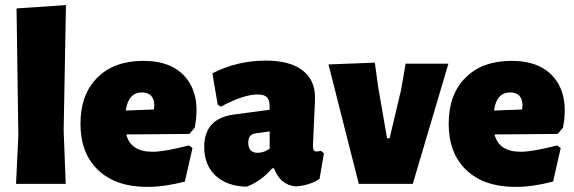

<svg xmlns="http://www.w3.org/2000/svg" viewBox="-20 -722 2253 754"><path d="M239 -702 230 -210 238 0H43L52 -190L45 -689Z M559 12Q435 12 365.5 -54Q296 -120 296 -236Q296 -351 362 -417Q428 -483 543 -483Q659 -483 713.5 -412.5Q768 -342 745 -221L724 -196L476 -194Q493 -126 579 -126Q626 -126 722 -151L736 -141L706 -9Q626 12 559 12ZM537 -359Q484 -359 474 -288L584 -292L586 -306Q586 -359 537 -359Z M1025 -484Q1117 -484 1167 -446.5Q1217 -409 1217 -339Q1217 -322 1213 -241Q1209 -160 1209 -148Q1209 -127 1223 -127Q1229 -127 1240 -130L1252 -120L1235 -20Q1198 6 1142 10Q1081 5 1056 -61H1049Q1005 -10 949 11Q873 10 827.5 -31.5Q782 -73 782 -145Q782 -256 897 -272L1039 -291V-303Q1039 -329 1028.5 -340Q1018 -351 992 -351Q936 -351 847 -303L835 -311L814 -434Q911 -484 1025 -484ZM1039 -206 982 -198Q955 -194 955 -162Q955 -122 992 -122Q1016 -122 1039 -138Z M1452 -476 1465 -381 1500 -179H1510L1555 -369L1573 -472H1741L1601 0H1389L1270 -469Z M2005 12Q1881 12 1811.5 -54Q1742 -120 1742 -236Q1742 -351 1808 -417Q1874 -483 1989 -483Q2105 -483 2159.5 -412.5Q2214 -342 2191 -221L2170 -196L1922 -194Q1939 -126 2025 -126Q2072 -126 2168 -151L2182 -141L2152 -9Q2072 12 2005 12ZM1983 -359Q1930 -359 1920 -288L2030 -292L2032 -306Q2032 -359 1983 -359Z"/></svg>

Font: Alegreya Sans SC Black
Style: Regular
Weight: 900
Designer: Juan Pablo del Peral
Foundry: Huerta Tipografica
Version: Version 2.007